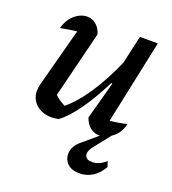

<svg xmlns="http://www.w3.org/2000/svg" viewBox="-128 -587 796 887"><g transform="rotate(20 270.0 -143.5)"><path d="M314 -54 364 -238 359 -240Q316 -154 272 -92Q228 -30 187 0Q168 4 153 4Q107 4 77.5 -22Q48 -48 48 -88Q48 -104 52 -120L129 -410Q87 -405 49 -397Q60 -440 89 -465Q118 -490 151 -490Q174 -490 193.5 -474.5Q213 -459 222 -429L141 -102Q166 -79 192 -67Q241 -107 288.5 -178Q336 -249 379 -347L410 -485H498L411 -73Q452 -77 494 -87Q484 -44 453 -18.5Q422 7 389 7Q364 7 344 -8.5Q324 -24 314 -54ZM363 203Q320 203 299.5 179.5Q279 156 284.5 123.5Q290 91 324 65L425 -21H451L381 67Q359 95 364.5 114.5Q370 134 400 134Q434 134 466 105L475 131Q456 166 426.5 184.5Q397 203 363 203Z"/></g></svg>

Font: Piazzolla Medium
Style: Italic
Weight: 500
Italic angle: -11.3°
Designer: Juan Pablo del Peral
Foundry: Huerta Tipografica
Version: Version 1.330